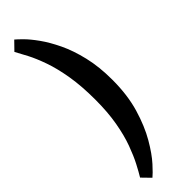

<svg xmlns="http://www.w3.org/2000/svg" viewBox="-309 -699 890 890"><g transform="rotate(-45 136.0 -254.0)"><path d="M243 -253Q243 -153 219.5 -74Q196 5 162.5 62.5Q129 120 98 154Q67 188 53 199L13 158Q27 135 45 100.5Q63 66 81 17Q99 -32 110.5 -97Q122 -162 122 -244Q122 -333 110.5 -401.5Q99 -470 81 -521Q63 -572 44.5 -607.5Q26 -643 13 -666L53 -707Q63 -699 85 -677Q107 -655 133.5 -618Q160 -581 185 -529Q210 -477 226.5 -408Q243 -339 243 -253Z"/></g></svg>

Font: Rasa
Style: Regular
Weight: 400
Designer: Anna Giedrys (Yrsa+Rasa design), David Brezina (Yrsa art-direction, Rasa art-direction, design)
Foundry: Rosetta Type Foundry
Version: Version 2.004